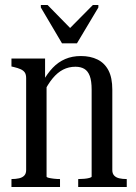

<svg xmlns="http://www.w3.org/2000/svg" viewBox="-20 -751 546 771"><path d="M229 -577H289L375 -721V-731H353L253 -630H270L171 -731H144V-721ZM26 0V-32H27Q43 -32 56.5 -35Q70 -38 77.5 -46Q85 -54 85 -68V-437Q85 -452 79.5 -460Q74 -468 63 -473Q52 -478 35 -482L26 -484V-516H161V-429L167 -420V-42Q167 -39 175 -37Q183 -35 195.5 -33.5Q208 -32 220 -32H221V0ZM489 0H294V-32H295Q305 -32 317.5 -33Q330 -34 339 -36.5Q348 -39 348 -42V-391Q348 -426 340.5 -446Q333 -466 318.5 -474.5Q304 -483 283 -483Q256 -483 233.5 -471.5Q211 -460 191.5 -436.5Q172 -413 155 -378L151 -422Q170 -456 192 -479Q214 -502 242 -514Q270 -526 305 -526Q343 -526 371.5 -512Q400 -498 415.5 -468.5Q431 -439 431 -391V-68Q431 -54 438.5 -46Q446 -38 459 -35Q472 -32 488 -32H489Z"/></svg>

Font: Roboto Serif 120pt ExtraCondensed
Style: Regular
Weight: 400
Width: 2
Designer: Greg Gazdowicz
Foundry: Commercial Type
Version: Version 1.008